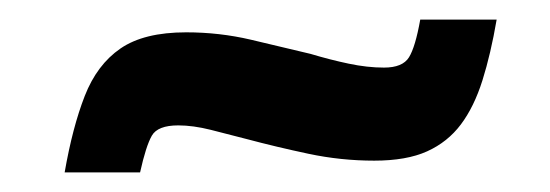

<svg xmlns="http://www.w3.org/2000/svg" viewBox="-20 -402 561 196"><path d="M46 -226Q54 -272 66.5 -304Q79 -336 103 -352.5Q127 -369 170 -369Q204 -369 236 -361.5Q268 -354 297 -347Q317 -341 336 -337Q355 -333 372 -333Q391 -333 397.5 -343.5Q404 -354 409 -382H487Q481 -347 472.5 -320Q464 -293 450.5 -275Q437 -257 416 -247.5Q395 -238 362 -238Q328 -238 295 -245Q262 -252 232 -260Q213 -265 195 -269.5Q177 -274 162 -274Q141 -274 135 -263.5Q129 -253 123 -226Z"/></svg>

Font: Saira Expanded
Style: Bold Italic
Weight: 700
Width: 7
Italic angle: -12°
Designer: Hector Gatti with collaboration of the Omnibus-Type team
Foundry: Omnibus-Type
Version: Version 1.101